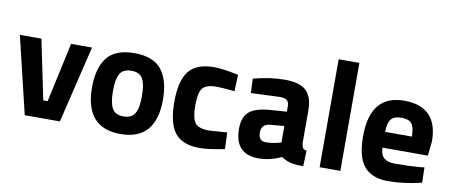

<svg xmlns="http://www.w3.org/2000/svg" viewBox="-64 -957 2886 1226"><g transform="rotate(10 1379.0 -344.0)"><path d="M15.1 -500H154.8L234.9 -113.8H263.2L347.2 -500H482.9L362.8 0H134.8Z M756.8 -102.1Q810.1 -102.1 830.6 -138.2Q851.1 -173.8 850.6 -251Q850.6 -328.1 830.1 -363.3Q809.1 -398.4 756.3 -397.9Q703.6 -397.9 683.1 -362.8Q662.6 -328.1 662.6 -251Q662.6 -173.8 683.1 -137.7Q703.6 -101.6 756.8 -102.1ZM756.8 -512.2Q881.3 -511.7 934.1 -443.4Q986.8 -375 986.8 -251Q986.8 12.2 756.8 12.2Q526.9 12.2 526.9 -251Q526.9 -375 579.6 -443.4Q632.3 -511.7 756.8 -512.2Z M1271.5 -512.2Q1323.2 -512.2 1404.3 -496.1L1431.6 -490.2L1427.2 -383.8Q1348.1 -391.6 1310.5 -392.1Q1241.2 -391.6 1218.8 -362.3Q1196.3 -333 1196.3 -251Q1196.3 -168.9 1218.8 -138.7Q1241.2 -108.4 1311.5 -107.9L1427.2 -116.2L1431.6 -8.8Q1324.7 12.2 1268.6 12.2Q1157.7 12.2 1108.9 -50.3Q1060.5 -112.8 1060.5 -251Q1060.5 -389.2 1110.4 -450.7Q1160.6 -512.2 1271.5 -512.2Z M1681.2 -97.2Q1719.2 -97.2 1764.2 -108.9L1779.3 -112.8V-220.2L1688.5 -211.9Q1632.3 -207 1632.3 -151.9Q1632.3 -96.7 1681.2 -97.2ZM1913.1 -344.2V-136.2Q1915.5 -112.3 1921.4 -102.5Q1927.2 -92.8 1946.3 -88.9L1942.4 12.2Q1891.1 11.7 1860.8 4.9Q1830.6 -2 1799.3 -22.9Q1727.5 12.2 1652.3 12.2Q1497.6 12.2 1497.1 -151.9Q1497.1 -231.9 1540 -265.6Q1583 -299.3 1672.4 -305.2L1779.3 -313V-344.2Q1779.3 -375 1765.1 -386.7Q1751 -398.4 1720.2 -397.9L1532.2 -390.1L1528.3 -482.9Q1635.3 -511.7 1731.9 -511.7Q1828.6 -511.7 1870.6 -472.2Q1912.6 -432.1 1913.1 -344.2Z M2046.9 0V-700.2H2181.2V0Z M2592.8 -294.9Q2592.8 -355 2573.7 -378.4Q2555.2 -401.9 2507.3 -401.9Q2459.5 -401.9 2439.9 -377.4Q2420.4 -353 2419.4 -294.9ZM2512.7 -106Q2605.5 -106 2678.7 -111.8L2706.5 -115.2L2708.5 -16.1Q2593.3 11.7 2490.7 11.7Q2388.2 11.7 2336.4 -47.9Q2285.6 -107.9 2285.6 -243.2Q2285.6 -512.2 2506.3 -512.2Q2724.1 -512.2 2724.6 -286.1L2714.4 -192.9H2420.4Q2421.4 -147 2444.8 -126.5Q2468.3 -106 2512.7 -106Z"/></g></svg>

Font: TitilliumWeb-Bold
Style: Bold
Weight: 700
Version: Version 1.001;PS 57.000;hotconv 1.0.70;makeotf.lib2.5.55311